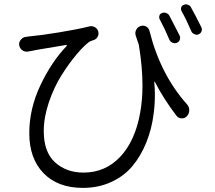

<svg xmlns="http://www.w3.org/2000/svg" viewBox="-20 -829 1013 906"><path d="M828.1 -660.2Q832 -650.4 828.1 -640.6Q824.2 -630.9 814.5 -627Q803.7 -623 793.9 -627.4Q784.2 -631.8 779.3 -641.6Q756.8 -695.3 733.4 -738.3Q729.5 -747.1 732.4 -755.9Q735.4 -764.6 745.1 -767.6Q754.9 -771.5 764.6 -767.6Q774.4 -763.7 779.3 -754.9Q809.6 -697.3 828.1 -660.2ZM620.1 -662.1Q616.2 -675.8 623 -689Q629.9 -702.1 643.6 -706.1Q657.2 -710.9 669.9 -703.6Q682.6 -696.3 685.5 -682.6Q737.3 -476.6 862.3 -336.9Q873 -325.2 873 -309.1Q873 -293 862.3 -281.2Q851.6 -269.5 836.4 -270.5Q821.3 -271.5 812.5 -283.2Q752 -362.3 710.9 -442.4Q710.9 -443.4 709.5 -443.4Q708 -443.4 708 -441.4Q710.9 -411.1 710.9 -381.8Q710.9 -336.9 705.1 -293Q696.3 -220.7 670.4 -156.7Q644.5 -92.8 605 -45.4Q565.4 2 504.9 29.8Q444.3 57.6 371.1 57.6Q252.9 57.6 185.5 -11.7Q118.2 -81.1 118.2 -200.2Q118.2 -316.4 170.9 -427.2Q223.6 -538.1 294.9 -612.3Q295.9 -614.3 294.9 -615.7Q293.9 -617.2 293 -617.2Q275.4 -614.3 238.8 -607.9Q202.1 -601.6 174.3 -597.2Q146.5 -592.8 129.9 -588.9Q123 -587.9 113.3 -585.9Q97.7 -583 85.4 -591.8Q73.2 -600.6 70.3 -616.2Q70.3 -618.2 70.3 -621.1Q70.3 -632.8 79.1 -642.6Q88.9 -654.3 104.5 -655.3Q111.3 -656.2 118.2 -657.2Q172.9 -662.1 259.3 -676.3Q345.7 -690.4 400.4 -704.1Q414.1 -708 426.8 -701.2Q439.5 -694.3 443.4 -681.2Q447.3 -668 440.9 -655.8Q434.6 -643.6 420.9 -639.6Q408.2 -635.7 401.4 -631.8Q376 -613.3 341.3 -572.3Q306.6 -531.2 271 -475.1Q235.4 -418.9 210.9 -347.2Q186.5 -275.4 186.5 -210Q186.5 -111.3 239.7 -63Q293 -14.6 374 -14.6Q477.5 -14.6 547.9 -89.8Q618.2 -165 641.6 -297.9Q652.3 -356.4 652.3 -425.8Q652.3 -511.7 635.7 -613.3Q634.8 -620.1 631.8 -627Q626 -643.6 620.1 -662.1ZM836.9 -776.4Q834 -781.2 834 -787.1Q834 -790 835 -793.9Q837.9 -802.7 846.7 -805.7Q851.6 -808.6 857.4 -808.6Q861.3 -808.6 866.2 -806.6Q876 -803.7 880.9 -794.9Q903.3 -754.9 930.7 -699.2Q932.6 -694.3 932.6 -689.5Q932.6 -684.6 930.7 -680.7Q926.8 -670.9 917 -667Q912.1 -665 908.2 -665Q902.3 -665 897.5 -668Q886.7 -671.9 882.8 -681.6Q859.4 -736.3 836.9 -776.4Z"/></svg>

Font: Gen Jyuu Gothic P Normal
Style: Regular
Weight: 300
Designer: [Source Han Sans]
Ryoko NISHIZUKA  (kana & ideographs); Paul D. Hunt (Latin, Greek & Cyrillic); Wenlong ZHANG  (bopomofo
Version: Version 1.002.20150607